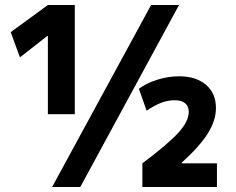

<svg xmlns="http://www.w3.org/2000/svg" viewBox="-20 -750 947 770"><path d="M586 -730H698L302 0H189ZM172 -730H280V-292H172V-606H170L60 -520L23 -621ZM698 -444Q766 -444 806 -410Q846 -376 846 -317Q846 -267 813.5 -215Q781 -163 708 -97V-95H850V0H551V-95Q655 -173 696 -218.5Q737 -264 737 -301Q737 -324 722.5 -336Q708 -348 680 -348Q654 -348 627 -338Q600 -328 568 -306L537 -394Q568 -417 611.5 -430.5Q655 -444 698 -444Z"/></svg>

Font: Enso SemiBold
Style: Regular
Weight: 600
Designer: Coji Morishita
Foundry: UNDERFOREST DESIGN
Version: Version 1.000